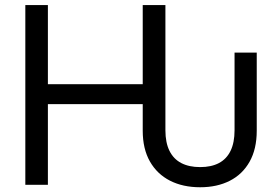

<svg xmlns="http://www.w3.org/2000/svg" viewBox="-20 -748 1131 777"><path d="M790 9.8Q720.2 9.8 668 -16.8Q615.7 -43.5 586.7 -94.5Q557.6 -145.5 557.6 -219.2V-326.7H173.8V0H82.5V-727.5H173.8V-407.2H557.6V-727.5H649.4V-220.7Q649.4 -170.9 665.8 -137.7Q682.1 -104.5 713.6 -88.1Q745.1 -71.8 790 -71.8Q835 -71.8 866 -88.1Q897 -104.5 913.1 -137.7Q929.2 -170.9 929.2 -220.7V-535.2H1019V-219.2Q1019 -145 990.2 -93.8Q961.4 -42.5 909.9 -16.4Q858.4 9.8 790 9.8Z"/></svg>

Font: Inter 20pt
Style: Regular
Weight: 400
Version: Version 4.001;git-66647c0bb